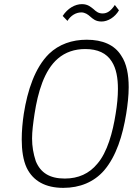

<svg xmlns="http://www.w3.org/2000/svg" viewBox="-20 -900 654 928"><path d="M471 -796C501 -796 535 -816 555 -850L535 -876C516 -847 498 -835 476 -835C455 -835 444 -845 432 -856C419 -866 405 -880 376 -880C343 -880 307 -860 283 -823L306 -799C322 -825 347 -840 373 -840C391 -840 405 -830 416 -820C429 -809 442 -796 471 -796ZM286 8C366 8 434 -20 483 -76C542 -145 573 -245 590 -350C597 -394 602 -438 602 -479C602 -539 592 -593 566 -631C534 -683 476 -708 399 -708C328 -708 265 -686 217 -640C149 -573 113 -464 95 -350C89 -310 85 -267 85 -226C85 -174 92 -125 109 -89C140 -25 200 8 286 8ZM293 -37C220 -37 176 -65 153 -121C141 -158 135 -192 135 -231C135 -265 140 -303 147 -350C163 -453 193 -560 260 -617C296 -648 341 -663 392 -663C452 -663 495 -643 520 -603C542 -569 550 -523 550 -470C550 -433 546 -392 539 -350C525 -261 499 -164 450 -108C411 -61 359 -37 293 -37Z"/></svg>

Font: Arthouse Owned Light
Style: Italic
Weight: 300
Italic angle: -10°
Designer: Jeremy Tribby
Foundry: Tribby Type
Version: Version 1.000;PS 001.000;hotconv 1.0.88;makeotf.lib2.5.64775